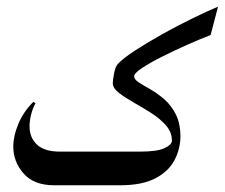

<svg xmlns="http://www.w3.org/2000/svg" viewBox="-20 -551 668 571"><path d="M293 0H141.1Q80.6 0 50 -35.2Q19.5 -70.3 19.5 -115.2Q19.5 -146 34.4 -182.1Q49.3 -218.3 79.1 -248L85.4 -244.1Q76.2 -226.1 72 -208.5Q67.9 -190.9 67.9 -175.3Q67.9 -141.6 90.1 -120.8Q112.3 -100.1 158.2 -100.1H293.5Q302.2 -100.1 307.1 -84.7Q312 -69.3 312 -54.2Q312 -36.6 307.1 -18.3Q302.2 0 293 0ZM628.4 -531.2 606.4 -446.8Q575.7 -435.1 536.6 -417.7Q497.6 -400.4 461.7 -382.3Q425.8 -364.3 402.3 -348.6Q378.9 -333 378.9 -324.2Q378.9 -314.9 392.8 -305.9Q406.7 -296.9 427.5 -285.2Q448.2 -273.4 468.8 -255.6Q489.3 -237.8 502.9 -210.7Q516.6 -183.6 516.6 -144.5Q516.1 -106.9 498.5 -74Q481 -41 441.7 -20.5Q402.3 0 336.9 0H290.5Q278.8 0 272.2 -14.9Q265.6 -29.8 265.6 -50.3Q265.6 -70.3 272.2 -85.2Q278.8 -100.1 290.5 -100.1H396Q447.8 -100.1 469.2 -110.4Q490.7 -120.6 491.2 -131.8Q491.7 -157.2 474.1 -177.5Q456.5 -197.8 430.2 -214.6Q403.8 -231.4 377.4 -246.3Q351.1 -261.2 333.3 -275.1Q315.4 -289.1 315.4 -303.7Q315.4 -312 319.1 -332Q322.8 -352.1 330.1 -360.4Q345.2 -377 381.1 -400.4Q417 -423.8 461.9 -449Q506.8 -474.1 551.3 -495.8Q595.7 -517.6 628.4 -531.2Z"/></svg>

Font: Lateef Medium
Style: Regular
Weight: 500
Designer: SIL International
Foundry: SIL International
Version: Version 4.200